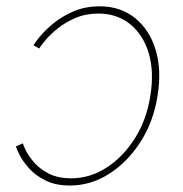

<svg xmlns="http://www.w3.org/2000/svg" viewBox="-20 -570 571 598"><path d="M197.8 7.8Q152.8 7.8 121.3 -8.1Q89.8 -23.9 70.3 -45.9Q50.8 -67.9 41 -87.4Q31.2 -106.9 29.8 -114.3L51.3 -123.5Q52.7 -116.7 61.5 -99.4Q70.3 -82 87.9 -62.3Q105.5 -42.5 133.5 -28.6Q161.6 -14.6 201.7 -14.6Q259.8 -14.6 311.3 -47.6Q362.8 -80.6 399.7 -138.4Q436.5 -196.3 448.2 -271.5Q460.4 -346.2 443.4 -403.8Q426.3 -461.4 385.5 -494.6Q344.7 -527.8 286.6 -527.8Q247.1 -527.8 214.8 -513.9Q182.6 -500 158.7 -480.5Q134.8 -460.9 120.4 -443.6Q106 -426.3 102.5 -418.9L84.5 -428.7Q87.9 -436 103.8 -455.6Q119.6 -475.1 146.2 -497.1Q172.9 -519 209.2 -534.7Q245.6 -550.3 290.5 -550.3Q355 -550.3 400.4 -513.9Q445.8 -477.5 464.8 -414.6Q483.9 -351.6 470.7 -271.5Q458 -190.9 417.5 -127.9Q377 -64.9 319.8 -28.6Q262.7 7.8 197.8 7.8Z"/></svg>

Font: Inter 16pt Thin
Style: Italic
Weight: 250
Italic angle: -9.3988°
Version: Version 4.001;git-66647c0bb